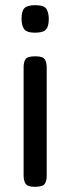

<svg xmlns="http://www.w3.org/2000/svg" viewBox="-20 -521 271 740"><path d="M116 -501Q150 -501 159 -486.5Q168 -472 168 -447Q168 -419 157 -407Q146 -395 115 -395Q82 -395 72.5 -409.5Q63 -424 63 -449Q63 -478 74 -489.5Q85 -501 116 -501ZM116 -304Q145 -304 152.5 -292.5Q160 -281 160 -261V156Q160 176 152.5 187.5Q145 199 115 199Q86 199 78.5 187Q71 175 71 155V-262Q71 -282 78.5 -293Q86 -304 116 -304Z"/></svg>

Font: Fredoka
Style: Regular
Weight: 400
Designer: Ben Nathan
Foundry: Milena B. Brandão, Ben Nathan
Version: Version 2.001